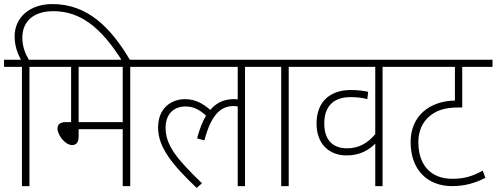

<svg xmlns="http://www.w3.org/2000/svg" viewBox="-20 -916 2444 945"><path d="M88 -587V0H125V-587H228V-622H122C105 -650 90 -686 90 -731C90 -814 149 -861 242 -861C374 -861 476 -784 582 -615H623C524 -785 408 -896 238 -896C127 -896 52 -831 52 -737C52 -689 67 -652 83 -622H0V-587Z M621 -587H724V-622H214V-587H330V-315H304C273 -315 263 -301 263 -283C263 -252 300 -202 335 -202C354 -202 367 -214 367 -244V-280H584V0H621ZM584 -587V-315H367V-587Z M710 -587H1150V-427C1144 -428 1137 -428 1130 -428C1085 -428 1046 -412 1015 -375C978 -407 941 -428 890 -428C829 -428 758 -389 758 -288C758 -189 831 -103 948 9L974 -14C852 -132 795 -200 795 -287C795 -348 829 -392 893 -392C933 -392 962 -376 994 -347C977 -318 962 -281 950 -235L986 -225C1021 -359 1072 -394 1129 -394C1137 -394 1144 -393 1150 -392V0H1186V-587H1289V-622H710Z M1401 -587H1504V-622H1276V-587H1364V0H1401Z M1966 -587V-622H1490V-587H1827V-256C1790 -211 1745 -186 1688 -186C1624 -186 1576 -221 1576 -308C1576 -395 1624 -438 1705 -438C1742 -438 1766 -434 1788 -428L1792 -464C1771 -469 1742 -473 1707 -473C1604 -473 1538 -415 1538 -308C1538 -205 1602 -151 1686 -151C1753 -151 1797 -179 1827 -209V0H1863V-587Z M2404 -587V-622H1953V-587H2219V-421C2095 -419 2001 -346 2001 -217C2001 -78 2086 0 2205 0C2267 0 2320 -15 2369 -41L2356 -76C2304 -48 2265 -36 2205 -36C2109 -36 2039 -95 2039 -217C2039 -270 2059 -315 2094 -344C2127 -372 2169 -387 2236 -387H2255V-587Z"/></svg>

Font: Noto Sans SemiCondensed ExtraLight
Style: Italic
Weight: 200
Width: 4
Italic angle: -12°
Designer: Monotype Design Team
Foundry: Monotype Imaging Inc.
Version: Version 2.013